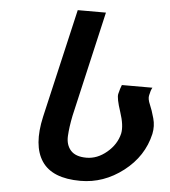

<svg xmlns="http://www.w3.org/2000/svg" viewBox="-52 -767 719 814"><g transform="rotate(5 307.5 -360.0)"><path d="M475 -215Q482 -249 463 -306Q444 -363 448 -381Q454 -406 460 -420H590Q583 -408 579 -387Q575 -372 586 -347Q595 -327 605 -291Q614 -259 607 -225Q585 -128 502 -64Q419 0 320 0Q200 0 155.5 -66.5Q111 -133 139 -257L246 -720H366L263 -272Q253 -223 251 -185Q249 -147 270 -123.5Q291 -100 337 -100Q383 -100 423.5 -134Q464 -168 475 -215Z"/></g></svg>

Font: Miedinger
Style: Bold-Italic
Weight: 700
Italic angle: -13°
Version: Version 001.000